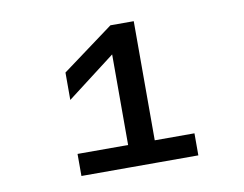

<svg xmlns="http://www.w3.org/2000/svg" viewBox="-57 -824 764 600"><g transform="rotate(-10 325.0 -524.0)"><path d="M316.5 -300V-657.5L163 -540V-627L327 -748H401V-300ZM156 -370H527V-300H156Z"/></g></svg>

Font: Azeret Mono Thin
Style: Regular
Weight: 100
Designer: Martin Vácha
Foundry: Displaay
Version: Version 1.002